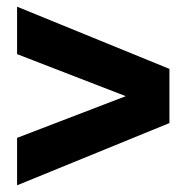

<svg xmlns="http://www.w3.org/2000/svg" viewBox="-20 -618 555 571"><path d="M30.8 -66.9V-208L354 -332L30.8 -457V-598.1L483.9 -413.1V-252Z"/></svg>

Font: Montserrat arm ExtraBold
Style: Regular
Weight: 800
Designer: Julieta Ulanovsky
Foundry: Julieta Ulanovsky
Version: Version 6.000;PS 006.000;hotconv 1.0.88;makeotf.lib2.5.64775